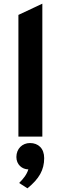

<svg xmlns="http://www.w3.org/2000/svg" viewBox="-20 -742 330 1043"><path d="M80 0H210V-722L80 -661ZM84 252 129 281C193 229 220 181 220 117C220 64 188 35 143 35C101 35 69 66 69 111C69 152 100 178 134 178C125 207 107 229 84 252Z"/></svg>

Font: Overpass ExtraBold
Style: Regular
Weight: 800
Designer: Delve Withrington, Thomas Jockin
Foundry: Delve Fonts
Version: Version 3.000;DELV;Overpass